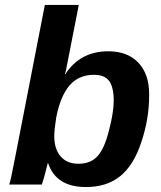

<svg xmlns="http://www.w3.org/2000/svg" viewBox="-20 -745 651 775"><path d="M417 -538Q495 -538 538.5 -492Q582 -446 582 -365V-358Q582 -266 551 -173Q521 -80 466.5 -35Q412 10 327 10Q206 10 174 -87H173L159 -33L149 0H17Q23 -14 41 -109L161 -725H298L257 -516Q244 -446 242 -446H244Q304 -538 417 -538ZM359 -443Q298 -443 261 -400.5Q224 -358 207 -271Q199 -221 199 -196Q199 -144 224.5 -114Q250 -84 297 -84Q346 -84 374 -115Q402 -146 420 -219Q439 -291 439 -339Q439 -392 421 -417.5Q403 -443 359 -443Z"/></svg>

Font: Libra Sans
Style: Bold Italic
Weight: 700
Italic angle: -12°
Foundry: Context Ltd
Version: Version 1.002